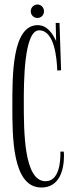

<svg xmlns="http://www.w3.org/2000/svg" viewBox="-20 -824 323 855"><path d="M265 -132C265 -137 264 -143 264 -149H249C250 -105 244 -17 183 -17C86 -17 86 -239 86 -370C86 -452 86 -689 154 -689C224 -689 233 -561 235 -510L252 -511L245 -722H228L230 -641C214 -675 190 -712 148 -712C34 -712 35 -490 35 -355C35 -216 34 11 164 11C244 11 265 -65 265 -132ZM176 -774C176 -790 163 -804 147 -804C130 -804 117 -790 117 -774C117 -757 130 -744 147 -744C163 -744 176 -757 176 -774Z"/></svg>

Font: Bigelow Rules
Style: Regular
Weight: 400
Designer: Astigmatic (AOETI)
Foundry: Astigmatic (AOETI)
Version: Version 1.000